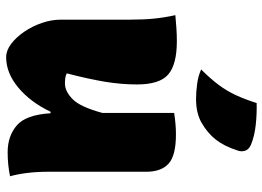

<svg xmlns="http://www.w3.org/2000/svg" viewBox="-138 -724 875 640"><g transform="rotate(90 300.0 -404.5)"><path d="M118 -556Q195 -556 228.5 -527.5Q262 -499 262 -423Q262 -371 253 -316.5Q244 -262 225 -189Q233 -185 241.5 -184Q250 -183 259 -183Q285 -183 311 -208.5Q337 -234 357 -308V-547Q376 -550 394.5 -551.5Q413 -553 428 -553Q499 -553 526 -528.5Q553 -504 553 -454V-127Q553 -90 557 -57.5Q561 -25 568 0Q549 4 529 6Q509 8 488 8Q434 8 398.5 -22.5Q363 -53 358 -135H353Q321 -68 272.5 -27.5Q224 13 171 13Q149 13 127 -3.5Q105 -20 86.5 -47Q68 -74 57 -106Q46 -138 46 -169V-401Q46 -445 42.5 -480Q39 -515 31 -551Q52 -553 74 -554.5Q96 -556 118 -556ZM324 -822Q359 -823 396.5 -819Q434 -815 463 -803Q479 -796 483 -783.5Q487 -771 482 -758Q468 -714 446 -686Q424 -658 389 -638Q375 -630 355.5 -625Q336 -620 310 -620Q288 -620 261 -623.5Q234 -627 212 -637Q243 -668 263.5 -695.5Q284 -723 298 -753.5Q312 -784 324 -822Z"/></g></svg>

Font: Recursive Mn Csl St Blk
Style: Regular
Weight: 900
Monospace: yes
Version: Version 1.079;hotconv 1.0.112;makeotfexe 2.5.65598; ttfautoh